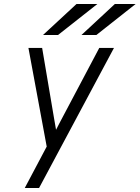

<svg xmlns="http://www.w3.org/2000/svg" viewBox="-20 -752 702 966"><path d="M104.5 194 215 -14.5 123 -511H192L251.5 -159.5Q254 -145 256.8 -129Q259.5 -113 262 -99Q268.5 -112 277 -128.2Q285.5 -144.5 293.5 -159.5L479.5 -511H553.5L176.5 194ZM390 -576 558 -732H662.5L465 -576ZM196.5 -576 365 -732H470L272 -576Z"/></svg>

Font: Overpass Light
Style: Italic
Weight: 300
Italic angle: -10°
Designer: Delve Withrington, Dave Bailey, Thomas Jockin
Foundry: Delve Fonts LLC
Version: Version 4.000; ttfautohint (v1.8.3)